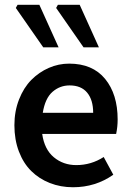

<svg xmlns="http://www.w3.org/2000/svg" viewBox="-20 -768 547 800"><path d="M270 -412.1Q229.5 -412.1 198.7 -385.3Q168 -358.4 158.2 -297.9H368.2Q368.2 -351.6 343.3 -381.8Q318.4 -412.1 270 -412.1ZM284.2 12.2Q232.4 12.2 187.7 -5.4Q143.1 -22.9 110.4 -55.2Q77.6 -87.4 58.8 -136.7Q40 -186 40 -246.1Q40 -304.2 59.3 -353.5Q78.6 -402.8 110.6 -435.1Q142.6 -467.3 183.3 -485.1Q224.1 -502.9 268.1 -502.9Q365.7 -502.9 418 -439.2Q470.2 -375.5 470.2 -270Q470.2 -239.3 463.9 -210H155.8Q165 -145.5 204.3 -112.8Q243.7 -80.1 297.9 -80.1Q359.9 -80.1 412.1 -113.8L452.1 -40Q377.9 12.2 284.2 12.2ZM160.2 -570.8 45.9 -734.9 53.2 -748H144L224.1 -570.8ZM328.1 -570.8 213.9 -734.9 221.2 -748H312L392.1 -570.8Z"/></svg>

Font: Source Sans 3 Semibold
Style: Regular
Weight: 600
Designer: Paul D. Hunt
Foundry: Adobe
Version: Version 3.052;hotconv 1.1.0;makeotfexe 2.6.0